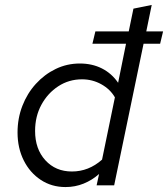

<svg xmlns="http://www.w3.org/2000/svg" viewBox="-20 -750 680 777"><path d="M245 7Q189 7 145 -22Q101 -51 76 -101Q51 -151 51 -214Q51 -271 70.5 -321.5Q90 -372 125 -410.5Q160 -449 205.5 -471Q251 -493 303 -493Q353 -493 392.5 -473Q432 -453 458 -415L490 -573H354L366 -623H501L520 -715L594 -730L572 -623H640L628 -573H561L442 0H371L381 -46Q353 -21 318.5 -7Q284 7 245 7ZM271 -56Q339 -56 393 -104L445 -356Q426 -389 390 -409Q354 -429 312 -429Q259 -429 216 -401Q173 -373 147.5 -326Q122 -279 122 -220Q122 -147 163.5 -101.5Q205 -56 271 -56Z"/></svg>

Font: Red Hat Text
Style: Italic
Weight: 400
Italic angle: -12°
Designer: Pentagram, MCKL
Foundry: Pentagram, MCKL
Version: Version 1.023